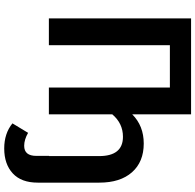

<svg xmlns="http://www.w3.org/2000/svg" viewBox="-28 -704 948 933"><g transform="rotate(90 446.5 -237.0)"><path d="M677 -461Q766 -461 816.5 -404Q867 -347 867 -245V54Q867 134 822 175.5Q777 217 701 217Q628 217 579 177L625 101Q658 120 688 120Q737 120 737 61V-1H738V-244Q738 -360 644 -360Q579 -360 535 -308V0H405V-588H199V0H69V-691H535V-405Q591 -461 677 -461Z"/></g></svg>

Font: Fira Sans Condensed Medium
Style: Regular
Weight: 500
Width: 3
Designer: Carrois Corporate & Edenspiekermann AG
Foundry: Carrois Corporate GbR & Edenspiekermann AG
Version: Version 4.203;PS 004.203;hotconv 1.0.88;makeotf.lib2.5.64775